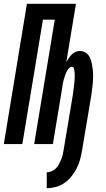

<svg xmlns="http://www.w3.org/2000/svg" viewBox="-34 -755 554 1006"><path d="M211 231V148Q223 148 236 142.5Q249 137 258.5 127.5Q268 118 274.5 106Q281 94 286 82Q291 70 294 57.5Q297 45 299 33L349 -266Q350 -274 350.5 -281Q351 -288 352.5 -295.5Q354 -303 354.5 -310.5Q355 -318 356 -325.5Q357 -333 357 -340Q357 -347 357.5 -354.5Q358 -362 357.5 -369Q357 -376 356 -383.5Q355 -391 352.5 -398Q350 -405 342 -405Q335 -405 328.5 -398.5Q322 -392 318 -385Q314 -378 311 -370.5Q308 -363 305.5 -355.5Q303 -348 301 -340.5Q299 -333 297 -325.5Q295 -318 294 -310.5Q293 -303 292 -295L243 0H145L253 -652H191L83 0H-14L107 -735H364L313 -427Q318 -438 325 -448.5Q332 -459 340.5 -468Q349 -477 360.5 -482.5Q372 -488 383 -488Q401 -488 415 -479Q429 -470 436 -455.5Q443 -441 446.5 -424.5Q450 -408 452 -391Q454 -374 454 -357Q454 -340 452.5 -322.5Q451 -305 448.5 -287.5Q446 -270 444 -253L396 33Q392 56 386 79.5Q380 103 368.5 125.5Q357 148 341 168.5Q325 189 304 203.5Q283 218 258.5 224.5Q234 231 211 231Z"/></svg>

Font: Iosevka Oblique
Style: Bold
Weight: 700
Italic angle: -9°
Monospace: yes
Designer: Belleve Invis
Foundry: Belleve Invis
Version: Version 32.5.0; ttfautohint (v1.8.4)